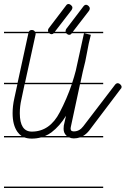

<svg xmlns="http://www.w3.org/2000/svg" viewBox="-20 -701 628 960"><path d="M496 -535H400L434 -527V-526Q423 -485 415.5 -440.5Q408 -396 394 -343L382 -287H496V-280H380L334 -66Q333 -64 333 -59Q333 -50 337.5 -47Q342 -44 349 -44Q377 -44 396 -69L555 -277Q561 -285 569 -285Q575 -285 581.5 -279Q588 -273 588 -266Q588 -260 583 -256L425 -47Q411 -30 395 -21H496V-14H380Q365 -9 349 -9Q336 -9 326 -14H185Q163 -8 139 -8Q118 -8 102 -14H0V-21H88Q76 -29 67 -42Q43 -76 43 -135Q43 -152 45 -170.5Q47 -189 52 -211L67 -280H0V-287H68L122 -535H0V-542H124Q128 -551 139 -551Q148 -551 153 -545Q154 -544 155 -542H221Q220 -546 220 -550Q220 -555 224 -560L310 -673Q315 -681 323 -681Q329 -681 335.5 -675Q342 -669 342 -663Q342 -657 338 -651L254 -542H308Q308 -544 308 -546Q308 -551 311 -556L397 -669Q403 -677 410 -677Q417 -677 423 -671Q429 -665 429 -659Q429 -653 425 -647L344 -542H496ZM339 -535Q334 -527 326 -527Q319 -527 313 -533L311 -535H249Q244 -530 238 -530Q232 -530 226 -535H158V-534V-529L105 -287H341Q351 -317 359 -348L400 -535ZM79 -135Q79 -43 139 -43Q229 -43 279 -140Q314 -207 339 -280H103L87 -204Q79 -170 79 -135ZM298 -57Q298 -63 299 -73L310 -122Q279 -71 237 -39Q222 -28 205 -21H314L313 -22Q298 -35 298 -57ZM496 239H0V232H496Z"/></svg>

Font: Gruenewald VA 1. Klasse
Style: Regular
Weight: 400
Designer: Peter Wiegel
Foundry: Peter Wiegel, nach dem Schriftentwurf von Dr. H. Gr¸newald
Version: Version 0.007